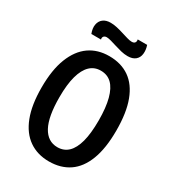

<svg xmlns="http://www.w3.org/2000/svg" viewBox="-168 -759 776 863"><g transform="rotate(30 220.5 -327.5)"><path d="M221 11.7Q160.7 11.7 117 -18.8Q73.3 -49.3 50 -109.7Q26.7 -170 26.7 -260.3Q26.7 -352 50.7 -412.8Q74.7 -473.7 117.8 -504Q161 -534.3 220.7 -534.3Q282.3 -534.3 325.7 -504.2Q369 -474 391.8 -413.5Q414.7 -353 414.7 -259.7Q414.7 -168 391.5 -107.5Q368.3 -47 325 -17.7Q281.7 11.7 221 11.7ZM222 -62.7Q255.3 -62.7 277.7 -84.2Q300 -105.7 311.7 -149Q323.3 -192.3 323.3 -259.7Q323.3 -326.3 311.5 -370.7Q299.7 -415 277.2 -436.8Q254.7 -458.7 220.3 -458.7Q187.3 -458.7 164.7 -437Q142 -415.3 130 -372Q118 -328.7 118 -262.3Q118 -161.3 144.8 -112Q171.7 -62.7 222 -62.7ZM290.7 -575Q273.7 -575 256 -579.3Q238.3 -583.7 222 -588.8Q205.7 -594 191.2 -598Q176.7 -602 168.3 -602Q157.7 -602 152.7 -595.7Q147.7 -589.3 150.3 -580H100.3Q90.7 -604.7 94.2 -624.7Q97.7 -644.7 112.3 -656Q127 -667.3 150.7 -667.3Q166.7 -667.3 183.5 -663.5Q200.3 -659.7 217.5 -654.3Q234.7 -649 249.3 -644.7Q264 -640.3 274.3 -640.3Q286 -640.3 290.7 -646.7Q295.3 -653 293 -663H342Q349.7 -640 347.3 -619.7Q345 -599.3 330.7 -587.2Q316.3 -575 290.7 -575Z"/></g></svg>

Font: Bricolage Grotesque 96pt ExtraBold SemiCondensed
Style: Regular
Weight: 800
Width: 4
Version: Version 1.001;gftools[0.9.33.dev8+g029e19f]